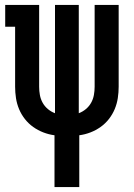

<svg xmlns="http://www.w3.org/2000/svg" viewBox="-20 -550 540 775"><path d="M200 205V-4Q177 -7 155 -15.5Q133 -24 114 -37.5Q95 -51 80.5 -69.5Q66 -88 57 -109.5Q48 -131 44.5 -154Q41 -177 41 -200V-442H1V-530H138V-200Q138 -183 141 -166.5Q144 -150 152 -135.5Q160 -121 173 -110Q186 -99 202 -93V-530H298V-93Q314 -99 327 -110Q340 -121 348 -135.5Q356 -150 359 -166.5Q362 -183 362 -200V-530H459V-200Q459 -177 455.5 -154Q452 -131 443 -109.5Q434 -88 419.5 -69.5Q405 -51 386 -37.5Q367 -24 345 -15.5Q323 -7 300 -4V205Z"/></svg>

Font: Iosevka Slab Semibold
Style: Regular
Weight: 600
Monospace: yes
Designer: Belleve Invis
Foundry: Belleve Invis
Version: Version 11.1.1; ttfautohint (v1.8.3)